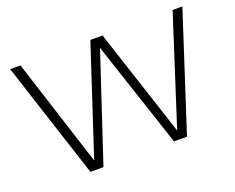

<svg xmlns="http://www.w3.org/2000/svg" viewBox="-117 -943 1403 1146"><g transform="rotate(-20 584.5 -370.0)"><path d="M277.5 0 37 -740H102.5L322 -56L546.5 -740H624L848.5 -54.5L1069 -740H1131L891 0H808.5L584.5 -676L360.5 0Z"/></g></svg>

Font: Encode Sans Expanded Expanded Light
Style: Regular
Weight: 300
Width: 7
Designer: Multiple Designers
Foundry: Impallari Type
Version: Version 3.000; ttfautohint (v1.8.3) -l 8 -r 50 -G 200 -x 14 